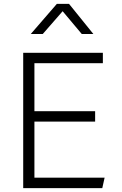

<svg xmlns="http://www.w3.org/2000/svg" viewBox="-20 -973 630 993"><path d="M100 0V-700H512V-646H158V-398H472V-344H158V-54H521L509 0ZM139 -797 274 -953H337L463 -797H403L304 -915L201 -797Z"/></svg>

Font: Geologica-Sharp
Style: Regular
Weight: 100
Designer: Sindre Bremnes, Frode Helland
Foundry: Monokrom Skriftforlag AS
Version: Version 1.010;gftools[0.9.28]